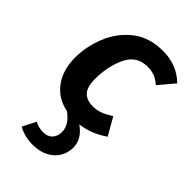

<svg xmlns="http://www.w3.org/2000/svg" viewBox="-239 -630 967 967"><g transform="rotate(45 244.5 -146.5)"><path d="M431 -43Q362 5 286 14Q348 57 348 118Q348 153 330.5 184Q313 215 277.5 234Q242 253 192 253Q134 253 89 227L125 156Q153 171 185 171Q217 171 234.5 152Q252 133 252 103Q252 52 195 11Q118 -5 75.5 -63Q33 -121 33 -210Q33 -286 63.5 -363.5Q94 -441 159 -493.5Q224 -546 323 -546Q422 -546 489 -481L419 -398Q397 -418 374.5 -426.5Q352 -435 324 -435Q247 -435 213.5 -364Q180 -293 180 -204Q180 -147 203 -122.5Q226 -98 269 -98Q297 -98 321.5 -107Q346 -116 378 -136Z"/></g></svg>

Font: Fira Sans SemiBold
Style: Italic
Weight: 600
Italic angle: -8°
Designer: bBox Type GmbH & Carrois Corporate GbR & Edenspiekermann AG
Foundry: bBox Type GmbH & Carrois Corporate GbR & Edenspiekermann AG
Version: Version 4.301